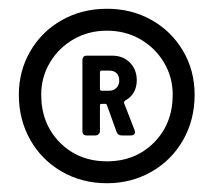

<svg xmlns="http://www.w3.org/2000/svg" viewBox="-20 -732 487 438"><path d="M23 -516Q23 -570 49 -615Q75 -660 121 -686Q167 -712 224 -712Q280 -712 325.5 -686.5Q371 -661 397.5 -616Q424 -571 424 -516Q424 -459 398 -413Q372 -367 326 -340.5Q280 -314 224 -314Q167 -314 121 -340.5Q75 -367 49 -413Q23 -459 23 -516ZM224 -364Q289 -364 331.5 -407Q374 -450 374 -516Q374 -556 354 -589.5Q334 -623 300 -642.5Q266 -662 224 -662Q182 -662 148 -642.5Q114 -623 94 -589.5Q74 -556 74 -516Q74 -450 116.5 -407Q159 -364 224 -364ZM168 -594Q168 -605 178 -605H236Q261 -605 276.5 -589Q292 -573 292 -549Q292 -533 285 -521Q278 -509 266 -503Q263 -501 263 -497L287 -435L288 -431Q288 -423 278 -423H258Q249 -423 246 -431L224 -492Q223 -495 221 -495H211Q208 -495 208 -491V-433Q208 -429 205 -426Q202 -423 197 -423H178Q168 -423 168 -433ZM212 -525H229Q239 -525 245.5 -531.5Q252 -538 252 -548Q252 -559 246 -565Q240 -571 229 -571H212Q208 -571 208 -566V-529Q208 -525 212 -525Z"/></svg>

Font: Barlow GEO Semi Bold
Style: Regular
Weight: 600
Designer: Jeremy Tribby
Foundry: Tribby Type
Version: Version 1.408